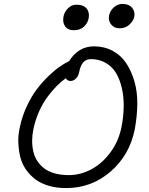

<svg xmlns="http://www.w3.org/2000/svg" viewBox="-20 -979 756 977"><path d="M587.9 -835Q561 -835 545.4 -854.7Q529.8 -874.5 535.2 -900.9Q540.5 -924.8 559.6 -941.9Q578.6 -959 603 -959Q635.7 -959 652.1 -939.5Q668.5 -919.9 663.1 -893.1Q659.2 -873.5 638.9 -854.2Q618.7 -835 587.9 -835ZM355 -825.2Q325.2 -825.2 311.3 -845Q297.4 -864.7 303.2 -896Q308.6 -919.9 326.7 -937.5Q344.7 -955.1 368.2 -955.1Q405.3 -955.1 420.9 -935.5Q436.5 -916 431.2 -886.2Q425.8 -859.9 406.2 -842.5Q386.7 -825.2 355 -825.2ZM316.9 -22Q267.6 -22 227.3 -33.9Q187 -45.9 159.2 -67.1Q131.3 -88.4 111.3 -117.4Q91.3 -146.5 83 -180.9Q74.7 -215.3 73.2 -253.7Q71.8 -292 81.1 -332Q92.3 -386.7 116 -437.5Q139.6 -488.3 167.2 -524.7Q194.8 -561 226.6 -591.6Q258.3 -622.1 284.2 -639.9Q310.1 -657.7 332 -668Q352.1 -702.1 384.3 -722.7Q416.5 -743.2 458 -743.2Q510.3 -743.2 552.5 -720.7Q594.7 -698.2 621.3 -658.9Q647.9 -619.6 663.6 -566.4Q679.2 -513.2 678.7 -451.4Q678.2 -389.6 666 -321.8Q639.6 -189.5 542.5 -105.7Q445.3 -22 316.9 -22ZM149.9 -321.8Q143.6 -291 143.6 -262.5Q143.6 -233.9 149.7 -207.5Q155.8 -181.2 170.2 -159.4Q184.6 -137.7 205.8 -121.6Q227.1 -105.5 258.8 -96.7Q290.5 -87.9 330.1 -87.9Q389.2 -87.9 444.6 -117.4Q500 -147 541.7 -203.4Q583.5 -259.8 598.1 -332Q608.4 -384.3 609.4 -434.1Q610.4 -483.9 600.6 -528.3Q590.8 -572.8 571.3 -606Q551.8 -639.2 518.6 -658.7Q485.4 -678.2 441.9 -678.2Q395 -678.2 382.8 -611.8Q378.4 -590.8 366 -578.9Q353.5 -566.9 338.9 -566.9Q322.8 -566.9 314.9 -581.1Q290.5 -563.5 267.6 -540.3Q244.6 -517.1 220.9 -485.1Q197.3 -453.1 178.5 -410.9Q159.7 -368.7 149.9 -321.8Z"/></svg>

Font: Shantell Sans Bouncy
Style: Italic
Weight: 300
Italic angle: -11.31°
Designer: Stephen Nixon, Anya Danilova, Shantell Martin
Foundry: Arrow Type
Version: Version 1.006;[9816181b4]